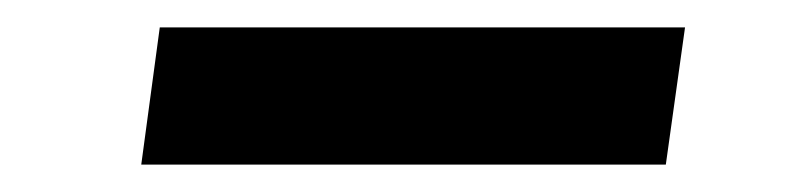

<svg xmlns="http://www.w3.org/2000/svg" viewBox="-20 -391 590 140"><path d="M479.5 -371 465.5 -271H83L96.5 -371Z"/></svg>

Font: Merriweather 20pt Black
Style: Italic
Weight: 900
Italic angle: -7.8°
Version: Version 2.101